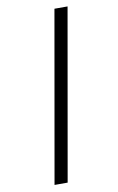

<svg xmlns="http://www.w3.org/2000/svg" viewBox="-122 -1043 806 1309"><g transform="rotate(-10 281.5 -388.5)"><path d="M145 203.1 353 -980H443.8L235.8 203.1Z"/></g></svg>

Font: Tinos
Style: Bold Italic
Weight: 700
Italic angle: -16.333°
Designer: Steve Matteson
Foundry: Monotype Imaging Inc.
Version: Version 1.23